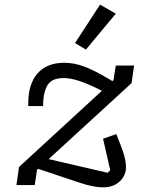

<svg xmlns="http://www.w3.org/2000/svg" viewBox="-20 -799 640 829"><path d="M324 -10 145 -70 140 -66 130 0H51L62 -78L420 -407Q361 -437 322.5 -449.5Q284 -462 255 -462Q202 -462 184 -429.5Q166 -397 166 -341H102V-353Q102 -437 142.5 -482.5Q183 -528 258 -528Q299 -528 342.5 -512Q386 -496 445 -461L465 -449L470 -453L480 -516H559L548 -440L190 -112L445 -53L456 -64L425 -200L482 -220L498 -180Q524 -117 524 -76Q524 -54 512 -34Q500 -14 477.5 -2Q455 10 425 10Q385 10 324 -10ZM351 -585 304 -613 412 -779 480 -740Z"/></svg>

Font: iA Writer Mono V
Style: Regular
Weight: 400
Italic angle: -9.5°
Designer: Mike Abbink, Paul van der Laan, Pieter van Rosmalen
Foundry: Bold Monday
Version: Version 2.000